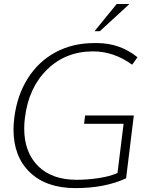

<svg xmlns="http://www.w3.org/2000/svg" viewBox="-20 -941 779 971"><path d="M458 -783.2 570.3 -920.9H634.8L484.9 -783.2ZM361.8 10.3Q214.4 10.3 131.3 -69.3Q48.3 -148.9 48.3 -286.6Q48.3 -312.5 52.2 -344.7Q66.4 -459 120.6 -544.7Q174.8 -630.4 261.2 -676.8Q347.7 -723.1 455.6 -723.1H471.2Q586.4 -723.1 675.3 -651.4L648.4 -613.8Q555.2 -681.2 450.7 -681.2Q312.5 -681.2 218.5 -589.6Q124.5 -498 106 -344.7Q102.5 -318.8 102.5 -291.5Q102.5 -170.9 172.6 -101.3Q242.7 -31.7 367.7 -31.7Q422.4 -31.7 478.8 -40.3Q535.2 -48.8 574.2 -65.9L605 -314.9H405.3L410.2 -356.9H656.7L617.7 -39.1Q510.7 10.3 361.8 10.3Z"/></svg>

Font: Muli
Style: ExtraLightItalic
Weight: 200
Italic angle: -7°
Designer: Vernon Adams
Foundry: newtypography
Version: Version 2.0; ttfautohint (v1.00rc1.2-2d82) -l 8 -r 50 -G 200